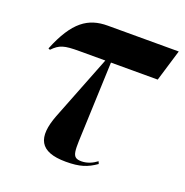

<svg xmlns="http://www.w3.org/2000/svg" viewBox="-104 -631 712 737"><g transform="rotate(20 252.0 -263.0)"><path d="M241 10C298 10 327 0 363 -25L359 -35C342 -22 320 -12 297 -12C253 -12 260 -38 264 -151L274 -407H465L504 -536H214C135 -536 80 -500 30 -376L37 -373C65 -402 83 -407 145 -407H251L147 -142C109 -43 132 10 241 10Z"/></g></svg>

Font: Noto Serif Display Condensed
Style: Bold Italic
Weight: 700
Width: 3
Italic angle: -12°
Designer: Monotype Design Team
Foundry: Monotype Imaging Inc.
Version: Version 2.009